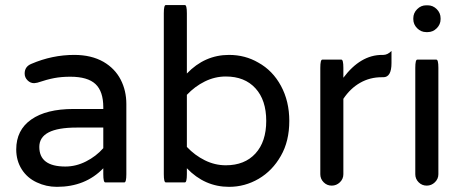

<svg xmlns="http://www.w3.org/2000/svg" viewBox="-20 -725 1822 756"><path d="M125 -6.8Q86.9 -24.4 65.4 -58.6Q43.9 -92.8 43.9 -136.7Q43.9 -212.9 103 -254.4Q162.1 -295.9 269.5 -295.9H386.7V-302.7Q386.7 -365.2 356 -394Q325.2 -422.9 256.8 -422.9Q221.7 -422.9 193.4 -417.5Q165 -412.1 127 -399.4L114.3 -397.5Q99.6 -397.5 88.4 -408.7Q77.1 -419.9 77.1 -435.5Q77.1 -462.9 103.5 -473.6Q185.5 -508.8 272.5 -508.8Q339.8 -508.8 387.7 -481.4Q432.6 -455.1 455.1 -411.6Q477.5 -368.2 477.5 -315.4V-39.1Q477.5 -6.8 469.7 -6.8H394.5Q386.7 -6.8 386.7 -39.1V-62.5Q316.4 10.7 204.1 10.7Q162.1 10.7 125 -6.8ZM386.7 -141.6V-222.7H281.2Q134.8 -222.7 134.8 -146.5Q134.8 -69.3 237.3 -69.3Q279.3 -69.3 318.8 -89.4Q358.4 -109.4 386.7 -141.6Z M715.8 -62.5V-39.1Q715.8 -6.8 708 -6.8H632.8Q625 -6.8 625 -39.1V-672.9Q625 -705.1 632.8 -705.1Q632.8 -705.1 708 -705.1Q715.8 -705.1 715.8 -672.9V-435.5Q786.1 -508.8 881.8 -508.8Q945.3 -508.8 997.1 -478.5Q1053.7 -447.3 1086.4 -386.7Q1119.1 -326.2 1119.1 -249Q1119.1 -168.9 1085.9 -111.3Q1052.7 -52.7 998.5 -21Q944.3 10.7 881.8 10.7Q786.1 10.7 715.8 -62.5ZM1028.3 -249Q1028.3 -331.1 985.8 -377.4Q943.4 -423.8 869.1 -423.8Q826.2 -423.8 786.6 -404.3Q747.1 -384.8 715.8 -351.6V-146.5Q747.1 -113.3 786.6 -93.8Q826.2 -74.2 869.1 -74.2Q943.4 -74.2 985.8 -120.6Q1028.3 -167 1028.3 -249Z M1241.2 -39.1V-458Q1241.2 -490.2 1249 -490.2H1324.2Q1332 -490.2 1332 -458V-418.9Q1399.4 -508.8 1484.4 -508.8H1489.3Q1505.9 -508.8 1521.5 -524.4Q1521.5 -508.8 1521.5 -476.6Q1521.5 -420.9 1489.3 -420.9H1482.4Q1436.5 -420.9 1397.9 -398.9Q1359.4 -377 1332 -335.9V-39.1Q1332 -20.5 1318.4 -7.3Q1304.7 5.9 1286.1 5.9Q1267.6 5.9 1254.4 -7.3Q1241.2 -20.5 1241.2 -39.1Z M1607.4 -649.4V-653.3Q1607.4 -673.8 1622.6 -689Q1637.7 -704.1 1658.2 -704.1H1664.1Q1684.6 -704.1 1699.7 -689Q1714.8 -673.8 1714.8 -653.3V-649.4Q1714.8 -628.9 1699.7 -613.8Q1684.6 -598.6 1664.1 -598.6H1658.2Q1637.7 -598.6 1622.6 -613.8Q1607.4 -628.9 1607.4 -649.4ZM1615.2 -39.1V-458Q1615.2 -490.2 1623 -490.2H1698.2Q1706.1 -490.2 1706.1 -458V-39.1Q1706.1 -20.5 1692.4 -7.3Q1678.7 5.9 1660.2 5.9Q1641.6 5.9 1628.4 -7.3Q1615.2 -20.5 1615.2 -39.1Z"/></svg>

Font: YuPearl-Regular
Style: Regular
Weight: 400
Designer: Max Yao
Foundry: Max-Everyday
Version: Version 1.011; ttfautohint (v1.8.3)